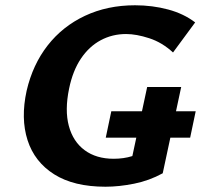

<svg xmlns="http://www.w3.org/2000/svg" viewBox="-20 -693 762 728"><path d="M380 15Q260 15 185.5 -32Q111 -79 84.5 -161.5Q58 -244 81 -349Q104 -448 160.5 -520.5Q217 -593 302 -633Q387 -673 492 -673Q558 -673 617.5 -657Q677 -641 720 -608L636 -494Q595 -532 546 -548Q497 -564 458 -564Q406 -564 362 -540.5Q318 -517 287 -471Q256 -425 242 -357Q225 -275 241 -215.5Q257 -156 301 -123.5Q345 -91 411 -91Q449 -91 481 -101Q513 -111 543 -130L473 -60L538 -363H667L597 -36Q546 -8 488.5 3.5Q431 15 380 15ZM381 -171 402 -271H722L701 -171Z"/></svg>

Font: Ysabeau Office ExtraBold
Style: Italic
Weight: 800
Italic angle: -12°
Designer: Christian Thalmann (Catharsis Fonts)
Version: Version 2.001;gftools[0.9.30]; featfreeze: tnum,lnum,ss02